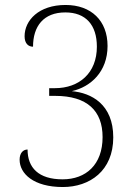

<svg xmlns="http://www.w3.org/2000/svg" viewBox="-20 -744 551 773"><path d="M233 9C341 9 436 -56 436 -191C436 -324 348 -370 269 -377C345 -394 413 -455 413 -559C413 -661 347 -724 244 -724C136 -724 79 -662 79 -598C79 -569 94 -556 113 -556C113 -638 155 -694 243 -694C325 -694 370 -644 370 -556C370 -450 299 -389 201 -389H178V-358H202C331 -358 393 -298 393 -192C393 -81 326 -22 232 -22C135 -22 91 -69 91 -142C73 -142 59 -128 59 -101C59 -45 115 9 233 9Z"/></svg>

Font: Noto Serif Thai SemiCondensed ExtraLight
Style: Regular
Weight: 200
Width: 4
Designer: Monotype Design Team
Foundry: Monotype Imaging Inc.
Version: Version 2.002